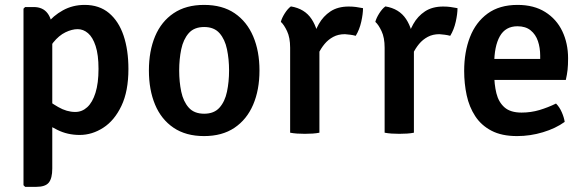

<svg xmlns="http://www.w3.org/2000/svg" viewBox="-20 -528 2326 764"><path d="M114 -500Q150.5 -500 169.2 -475.2Q188 -450.5 188 -406V142.5Q188 181.5 174.2 198.5Q160.5 215.5 124.5 215.5H80L73.5 209V-493.5L80 -500ZM491 -253.5Q491 -165 463.2 -106.8Q435.5 -48.5 391 -19.8Q346.5 9 297 9Q248.5 9 208.2 -11.2Q168 -31.5 134 -55.5L149 -144.5Q177.5 -122 211.5 -102.2Q245.5 -82.5 279.5 -82.5Q306.5 -82.5 327.2 -101.5Q348 -120.5 360 -158.8Q372 -197 372 -254Q372 -310 360.5 -345Q349 -380 330.2 -396Q311.5 -412 289 -412Q266.5 -412 240.5 -399.5Q214.5 -387 191.8 -358.8Q169 -330.5 156 -283.5L131.5 -363.5Q140 -399 165.8 -432.2Q191.5 -465.5 230.5 -487Q269.5 -508.5 317 -508.5Q375 -508.5 413.8 -476Q452.5 -443.5 471.8 -386.2Q491 -329 491 -253.5Z M1012.5 -247.5Q1012.5 -170 987.2 -111.2Q962 -52.5 913 -19.5Q864 13.5 792 13.5Q719.5 13.5 670.5 -19.8Q621.5 -53 597 -111.8Q572.5 -170.5 572.5 -247.5Q572.5 -325 597.2 -383.8Q622 -442.5 671 -475.5Q720 -508.5 792 -508.5Q865 -508.5 913.8 -475.2Q962.5 -442 987.5 -383.2Q1012.5 -324.5 1012.5 -247.5ZM693 -247.5Q693 -202.5 701.2 -163.2Q709.5 -124 731 -99.8Q752.5 -75.5 792.5 -75.5Q832 -75.5 853.5 -99.8Q875 -124 883.2 -163.2Q891.5 -202.5 891.5 -247.5Q891.5 -292.5 883.2 -332Q875 -371.5 853.5 -396Q832 -420.5 792.5 -420.5Q752.5 -420.5 731 -396Q709.5 -371.5 701.2 -332Q693 -292.5 693 -247.5Z M1424.5 -495.5Q1424.5 -473 1417.5 -441.5Q1410.5 -410 1395.5 -385.5Q1384.5 -388.5 1373.8 -389.8Q1363 -391 1352.5 -392Q1326 -392 1306 -381.2Q1286 -370.5 1271.5 -353Q1257 -335.5 1246.5 -313.5Q1236 -291.5 1228.5 -268.5L1213 -289Q1214 -325.5 1222.5 -363.2Q1231 -401 1248.5 -432.2Q1266 -463.5 1295.2 -482.8Q1324.5 -502 1367.5 -502Q1383.5 -502 1396.5 -500.2Q1409.5 -498.5 1424.5 -495.5ZM1097.5 -441Q1101.5 -456.5 1113.2 -475Q1125 -493.5 1137.5 -502.5Q1192.5 -493.5 1219.8 -452.2Q1247 -411 1251 -347.5V0Q1239.5 2.5 1224 3.5Q1208.5 4.5 1193 4.5Q1177.5 4.5 1162.2 3.5Q1147 2.5 1134.5 0V-338Q1134.5 -378.5 1122.2 -404.2Q1110 -430 1097.5 -441Z M1800.5 -495.5Q1800.5 -473 1793.5 -441.5Q1786.5 -410 1771.5 -385.5Q1760.5 -388.5 1749.8 -389.8Q1739 -391 1728.5 -392Q1702 -392 1682 -381.2Q1662 -370.5 1647.5 -353Q1633 -335.5 1622.5 -313.5Q1612 -291.5 1604.5 -268.5L1589 -289Q1590 -325.5 1598.5 -363.2Q1607 -401 1624.5 -432.2Q1642 -463.5 1671.2 -482.8Q1700.5 -502 1743.5 -502Q1759.5 -502 1772.5 -500.2Q1785.5 -498.5 1800.5 -495.5ZM1473.5 -441Q1477.5 -456.5 1489.2 -475Q1501 -493.5 1513.5 -502.5Q1568.5 -493.5 1595.8 -452.2Q1623 -411 1627 -347.5V0Q1615.5 2.5 1600 3.5Q1584.5 4.5 1569 4.5Q1553.5 4.5 1538.2 3.5Q1523 2.5 1510.5 0V-338Q1510.5 -378.5 1498.2 -404.2Q1486 -430 1473.5 -441Z M1901 -210V-293.5H2129.5V-306.5Q2129.5 -338 2120.5 -364.5Q2111.5 -391 2091.5 -407.2Q2071.5 -423.5 2039 -423.5Q1991.5 -423.5 1969 -383.8Q1946.5 -344 1946.5 -272V-236.5Q1946.5 -192.5 1955.2 -157Q1964 -121.5 1987.5 -100.8Q2011 -80 2055.5 -80Q2092.5 -80 2126.8 -90.2Q2161 -100.5 2192.5 -116Q2206.5 -102 2215.5 -81.2Q2224.5 -60.5 2227 -43Q2191 -17 2140.5 -1.8Q2090 13.5 2037.5 13.5Q1976.5 13.5 1935.8 -7.8Q1895 -29 1871 -65.8Q1847 -102.5 1837 -149Q1827 -195.5 1827 -246Q1827 -321 1850 -380.2Q1873 -439.5 1920.2 -474Q1967.5 -508.5 2039.5 -508.5Q2104.5 -508.5 2149.5 -480.2Q2194.5 -452 2217.5 -403.8Q2240.5 -355.5 2240.5 -296Q2240.5 -269 2238.5 -250.5Q2236.5 -232 2231.5 -210Z"/></svg>

Font: Signika Medium
Style: Regular
Weight: 500
Designer: Anna Giedry
Foundry: Anna Giedry
Version: Version 2.000